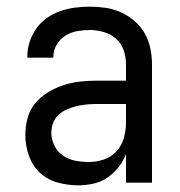

<svg xmlns="http://www.w3.org/2000/svg" viewBox="-20 -548 540 576"><path d="M214 8Q183 8 152.5 -0.5Q122 -9 99.5 -30Q77 -51 66.5 -81.5Q56 -112 56 -143Q56 -168 62.5 -193Q69 -218 85 -237.5Q101 -257 123 -270.5Q145 -284 169 -292Q193 -300 218 -303Q243 -306 269 -306H358V-355Q358 -376 351 -397Q344 -418 328 -432Q312 -446 291 -452Q270 -458 249 -458Q230 -458 211 -454.5Q192 -451 175.5 -440.5Q159 -430 149.5 -413Q140 -396 140 -377V-375H62V-378Q62 -401 69 -422.5Q76 -444 89 -462.5Q102 -481 120.5 -494Q139 -507 160.5 -514.5Q182 -522 204 -525Q226 -528 249 -528Q273 -528 297 -524.5Q321 -521 343 -511Q365 -501 383.5 -485Q402 -469 414 -448Q426 -427 431 -403Q436 -379 436 -355V0H358V-86Q350 -65 335.5 -46.5Q321 -28 302 -15Q283 -2 260 3Q237 8 214 8ZM246 -62Q269 -62 291.5 -69.5Q314 -77 329.5 -94Q345 -111 351.5 -134Q358 -157 358 -180V-236H269Q254 -236 239 -234.5Q224 -233 209.5 -229.5Q195 -226 181 -220Q167 -214 156 -204Q145 -194 139.5 -179.5Q134 -165 134 -150Q134 -130 143 -111.5Q152 -93 168.5 -81.5Q185 -70 205 -66Q225 -62 246 -62Z"/></svg>

Font: Iosevka
Style: Regular
Weight: 400
Monospace: yes
Designer: Belleve Invis
Foundry: Belleve Invis
Version: Version 33.2.3; ttfautohint (v1.8.4)